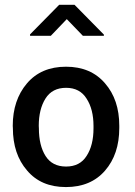

<svg xmlns="http://www.w3.org/2000/svg" viewBox="-20 -756 552 786"><path d="M139.2 -231Q139.2 -160.6 166.5 -117.4Q193.8 -74.2 250.5 -74.2Q307.1 -74.2 334.5 -117.7Q362.8 -161.1 362.8 -231V-240.2Q362.8 -308.6 334.5 -352.1Q307.1 -396.5 250.5 -396.5Q193.8 -396.5 166.3 -352.8Q138.7 -309.1 138.7 -240.7ZM410.2 -414.6Q468.3 -347.7 468.3 -241.2V-231.9Q468.3 -124.5 409.9 -57.4Q351.6 9.8 249.8 9.8Q147.9 9.8 90.8 -58.1Q32.7 -125 32.7 -231.9L32.2 -240.7Q32.2 -346.2 90.3 -414.6Q148.4 -482.9 250.2 -482.9Q352.1 -482.9 410.2 -414.6ZM405.3 -609.4H319.3L253.4 -677.7L188 -609.4H103V-615.2L222.2 -736.3H285.2L405.3 -614.3Z"/></svg>

Font: Yantramanav Medium
Style: Regular
Weight: 500
Version: Version 1.001;PS 1.0;hotconv 1.0.72;makeotf.lib2.5.5900; ttf